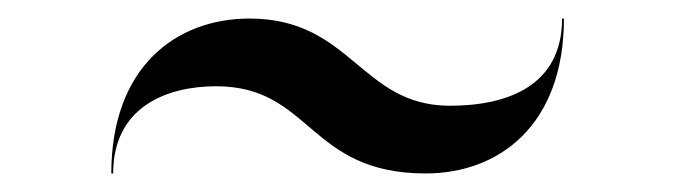

<svg xmlns="http://www.w3.org/2000/svg" viewBox="-20 -530 728 207"><path d="M213 -437C316 -437 312 -343 439 -343C518 -343 588 -395 588 -510H586C586 -438 528 -416 465 -416C369 -416 359 -510 249 -510C170 -510 100 -458 100 -343H102C102 -415 160 -437 213 -437Z"/></svg>

Font: Bodoni* 96pt
Style: Regular
Weight: 400
Version: Version 2.3